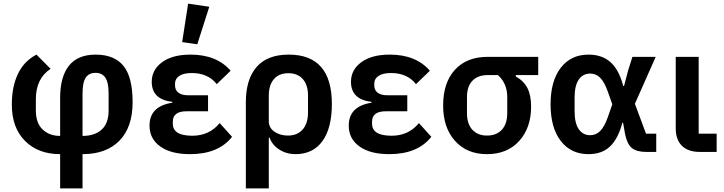

<svg xmlns="http://www.w3.org/2000/svg" viewBox="-20 -834 3973 1054"><path d="M310.1 200.2V12.2Q189.5 12.2 117.2 -60.5Q44.9 -133.3 44.9 -259.8Q44.9 -358.4 78.6 -428.7Q112.3 -499 180.2 -534.2L257.8 -456.1Q176.8 -403.3 176.8 -289.1V-227.1Q176.8 -158.7 213.9 -123.3Q251 -87.9 310.1 -87.9V-296.9Q310.1 -412.6 358.6 -473.4Q407.2 -534.2 504.9 -534.2Q607.4 -534.2 657.7 -472.4Q708 -410.6 708 -272.9Q708 -135.7 635.7 -61.8Q563.5 12.2 433.1 12.2V200.2ZM433.1 -87.9Q500 -87.9 538.1 -122.6Q576.2 -157.2 576.2 -227.1V-319.8Q576.2 -381.3 558.3 -407.7Q540.5 -434.1 504.9 -434.1Q468.3 -434.1 450.7 -408Q433.1 -381.8 433.1 -319.8Z M1063 -590.8 980 -603 1012.7 -814 1128.9 -796.9ZM1022.9 12.2Q918.5 12.2 859.6 -30Q800.8 -72.3 800.8 -144Q800.8 -198.7 833 -230Q865.2 -261.2 925.8 -270V-274.9Q813 -288.1 813 -384.8Q813 -450.7 869.6 -492.4Q926.3 -534.2 1025.9 -534.2Q1169.4 -534.2 1246.1 -445.8L1169.9 -372.1Q1122.1 -433.1 1032.7 -433.1Q987.3 -433.1 964.1 -417.2Q940.9 -401.4 940.9 -376V-365.2Q940.9 -338.9 959.5 -325Q978 -311 1012.7 -311H1122.1V-223.1H1003.9Q928.7 -223.1 928.7 -166V-154.8Q928.7 -88.9 1036.1 -88.9Q1128.9 -88.9 1186 -158.2L1253.9 -83Q1179.2 12.2 1022.9 12.2Z M1329.6 200.2V-273.9Q1329.6 -397.9 1388.4 -466.1Q1447.3 -534.2 1564.9 -534.2Q1801.8 -534.2 1801.8 -263.2Q1801.8 -130.9 1750 -59.3Q1698.2 12.2 1602.1 12.2Q1552.7 12.2 1513.4 -12.9Q1474.1 -38.1 1460 -78.1H1455.6V200.2ZM1561 -89.8Q1611.8 -89.8 1641.4 -123Q1670.9 -156.2 1670.9 -217.8V-309.1Q1670.9 -367.7 1642.3 -399.9Q1613.8 -432.1 1563 -432.1Q1512.2 -432.1 1483.9 -399.9Q1455.6 -367.7 1455.6 -309.1V-168.9Q1455.6 -132.8 1486.1 -111.3Q1516.6 -89.8 1561 -89.8Z M2116.7 12.2Q2012.2 12.2 1953.4 -30Q1894.5 -72.3 1894.5 -144Q1894.5 -198.7 1926.8 -230Q1959 -261.2 2019.5 -270V-274.9Q1906.7 -288.1 1906.7 -384.8Q1906.7 -450.7 1963.4 -492.4Q2020 -534.2 2119.6 -534.2Q2263.2 -534.2 2339.8 -445.8L2263.7 -372.1Q2215.8 -433.1 2126.5 -433.1Q2081.1 -433.1 2057.9 -417.2Q2034.7 -401.4 2034.7 -376V-365.2Q2034.7 -338.9 2053.2 -325Q2071.8 -311 2106.4 -311H2215.8V-223.1H2097.7Q2022.5 -223.1 2022.5 -166V-154.8Q2022.5 -88.9 2129.9 -88.9Q2222.7 -88.9 2279.8 -158.2L2347.7 -83Q2272.9 12.2 2116.7 12.2Z M2653.3 12.2Q2543 12.2 2477.8 -60.5Q2412.6 -133.3 2412.6 -254.9Q2412.6 -379.9 2477.3 -450.9Q2542 -522 2657.7 -522H2934.6V-421.9H2811.5V-414.1Q2854.5 -390.6 2875 -351.1Q2895.5 -311.5 2895.5 -249Q2895.5 -131.8 2829.8 -59.8Q2764.2 12.2 2653.3 12.2ZM2653.3 -89.8Q2705.1 -89.8 2734.9 -121.8Q2764.6 -153.8 2764.6 -212.9V-300.8Q2764.6 -376 2713.4 -421.9H2657.7Q2603.5 -421.9 2573.5 -390.9Q2543.5 -359.9 2543.5 -300.8V-212.9Q2543.5 -153.8 2573 -121.8Q2602.5 -89.8 2653.3 -89.8Z M3210.4 12.2Q3114.3 12.2 3058.3 -60.3Q3002.4 -132.8 3002.4 -261.2Q3002.4 -389.6 3058.3 -461.9Q3114.3 -534.2 3210.4 -534.2Q3285.6 -534.2 3332 -492.2Q3378.4 -450.2 3401.4 -361.8H3405.8L3427.7 -445.8L3451.7 -522H3579.6L3465.3 -264.2L3526.4 -100.1H3582.5V0H3527.3Q3474.6 0 3448.5 -21.7Q3422.4 -43.5 3411.6 -97.2L3400.4 -160.2H3396.5Q3373.5 -72.8 3329.1 -30.3Q3284.7 12.2 3210.4 12.2ZM3219.7 -91.8Q3251.5 -91.8 3274.4 -114.5Q3297.4 -137.2 3316.4 -189.9L3341.3 -261.2L3316.4 -332Q3297.4 -384.8 3274.4 -407.5Q3251.5 -430.2 3219.7 -430.2Q3180.2 -430.2 3157.2 -397.2Q3134.3 -364.3 3134.3 -298.8V-223.1Q3134.3 -157.7 3157.2 -124.8Q3180.2 -91.8 3219.7 -91.8Z M3822.3 0Q3757.3 0 3723.4 -33.7Q3689.5 -67.4 3689.5 -129.9V-522H3815.4V-100.1H3914.1V0Z"/></svg>

Font: Anuphan SemiBold
Style: Bold
Weight: 600
Designer: Mike Abbink, Paul van der Laan, Pieter van Rosmalen, Mint Tantisuwanna
Foundry: Bold Monday; Cadson Demak
Version: Version 3.002;hotconv 1.0.109;makeotfexe 2.5.65596